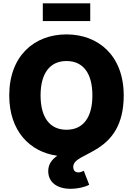

<svg xmlns="http://www.w3.org/2000/svg" viewBox="-20 -948 814 1176"><path d="M387.2 -153.3C286.1 -153.3 228.5 -227.5 228.5 -363.3C228.5 -499.5 286.1 -574.2 387.2 -574.2C488.8 -574.2 545.9 -500 545.9 -363.3C545.9 -227.5 488.8 -153.3 387.2 -153.3ZM413.1 208.5C453.1 208.5 499 198.7 526.4 183.6L493.2 98.1C481.9 104 471.7 107.9 460.4 107.9C439 107.9 428.7 95.2 428.7 73.7C428.7 -22.9 737.8 6.3 737.8 -363.3C737.8 -605.5 584 -737.3 387.2 -737.3C189.9 -737.3 36.6 -605.5 36.6 -363.3C36.6 -146.5 161.6 -17.1 330.6 5.9C297.4 29.8 275.4 58.1 275.4 99.6C275.4 168 328.6 208.5 413.1 208.5ZM532.7 -927.7H242.2V-818.8H532.7Z"/></svg>

Font: Raveo ExtraBold
Style: Regular
Weight: 800
Designer: Jakub Foglar, Rasmus Andersson (Inter)
Foundry: Jakubfoglar.com
Version: Version 1.100;Glyphs 3.2.3 (3260)